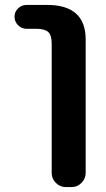

<svg xmlns="http://www.w3.org/2000/svg" viewBox="-20 -540 432 780"><path d="M88 -423Q68 -423 53.5 -437.5Q39 -452 39 -472Q39 -492 53.5 -506Q68 -520 88 -520H171Q328 -520 328 -380V163Q328 186 311 203Q294 220 271 220H247Q224 220 207 203Q190 186 190 163V-363Q190 -397 176 -410Q162 -423 127 -423Z"/></svg>

Font: Rounded Mplus 1c Bold
Style: Bold
Weight: 700
Version: Version 1.059.20150529